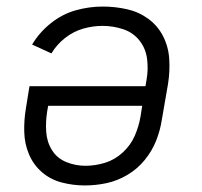

<svg xmlns="http://www.w3.org/2000/svg" viewBox="-20 -558 616 586"><path d="M239 8Q272 8 305 1Q338 -6 368.5 -24Q399 -42 421.5 -69.5Q444 -97 456.5 -128.5Q469 -160 474 -193L493 -303Q499 -341 496.5 -378.5Q494 -416 477.5 -448Q461 -480 432 -501Q403 -522 367 -530Q331 -538 293 -538Q252 -538 211 -526.5Q170 -515 135 -487Q100 -459 78 -422L137 -395Q153 -422 178.5 -442Q204 -462 233.5 -470.5Q263 -479 293 -479Q325 -479 355.5 -469Q386 -459 405.5 -434.5Q425 -410 429 -377.5Q433 -345 427 -313L424 -295H70L59 -227Q53 -191 54 -155Q55 -119 68.5 -87Q82 -55 108 -32.5Q134 -10 168.5 -1Q203 8 239 8ZM241 -52Q210 -52 182 -63.5Q154 -75 138.5 -100Q123 -125 121 -156Q119 -187 124 -218L127 -235H414L409 -203Q404 -173 391.5 -144Q379 -115 354.5 -92.5Q330 -70 300 -61Q270 -52 241 -52Z"/></svg>

Font: Iosevka Sparkle Light
Style: Italic
Weight: 300
Italic angle: -9°
Designer: Belleve Invis
Foundry: Belleve Invis
Version: Version 4.5.0; ttfautohint (v1.8.3)